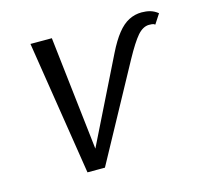

<svg xmlns="http://www.w3.org/2000/svg" viewBox="-71 -496 604 573"><g transform="rotate(-15 231.0 -209.5)"><path d="M132.5 0 67.3 -414.2H133.4L178.5 -18.5L152.5 -19.8L302.9 -323.7Q319.9 -358 336.7 -379.1Q353.5 -400.3 372.1 -409.8Q390.7 -419.4 411.9 -419.4Q426.1 -419.4 438.2 -416Q450.3 -412.6 461.7 -403.5L442.2 -373.5Q438.3 -376.9 432.5 -377.3Q426.8 -377.7 422.9 -377.7Q404.5 -377.2 387.8 -358.1Q371.2 -339 345.7 -292.5L186.4 0Z"/></g></svg>

Font: Ysabeau
Style: Bold Italic
Weight: 700
Italic angle: -12°
Designer: Christian Thalmann (Catharsis Fonts)
Version: Version 2.002